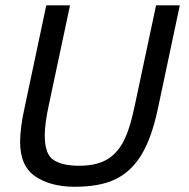

<svg xmlns="http://www.w3.org/2000/svg" viewBox="-20 -696 719 731"><path d="M264.6 15.1Q173.8 15.1 115.2 -23.9Q56.6 -63 56.6 -155.3Q56.6 -208.5 72.8 -282.2L156.2 -675.8H246.6L165 -292Q150.4 -224.1 150.4 -180.2Q150.4 -107.9 184.6 -86.4Q218.8 -64.9 280.3 -64.9Q342.3 -64.9 381.8 -85.7Q421.4 -106.4 447 -151.9Q472.7 -197.3 492.2 -290L574.2 -675.8H664.6L581.1 -282.2Q557.6 -171.4 519 -107.4Q480.5 -43.5 420.7 -14.2Q360.8 15.1 264.6 15.1Z"/></svg>

Font: Cadman
Style: Italic
Weight: 400
Italic angle: -12°
Designer: Paul James MIller
Foundry: High-Logic / Made with FontCreator
Version: Version 2.114;March 28, 2021;FontCreator 13.0.0.2683 64-bit